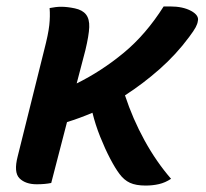

<svg xmlns="http://www.w3.org/2000/svg" viewBox="-20 -566 640 596"><path d="M139 2Q129 4 118 5Q107 6 94 6Q59 6 40.5 -12.5Q22 -31 35 -81L117 -410Q130 -460 133 -488Q136 -516 134 -541Q144 -543 153 -544Q162 -545 170 -545Q189 -545 212.5 -540Q236 -535 247 -521Q258 -507 257 -481.5Q256 -456 245 -410L218 -307Q295 -345 364 -402Q433 -459 488 -546H508Q548 -546 573.5 -532Q599 -518 594 -500Q593 -492 587.5 -481.5Q582 -471 567 -451Q527 -397 475.5 -351.5Q424 -306 368 -270Q392 -197 428.5 -130.5Q465 -64 511 -11Q493 1 473.5 5.5Q454 10 432 10Q402 10 383.5 1.5Q365 -7 351 -26Q338 -43 322 -73.5Q306 -104 291 -141.5Q276 -179 267 -216Q227 -199 188 -187Z"/></svg>

Font: Recursive Mn Csl St SmB
Style: Italic
Weight: 600
Italic angle: -15°
Monospace: yes
Version: Version 1.079;hotconv 1.0.112;makeotfexe 2.5.65598; ttfautoh